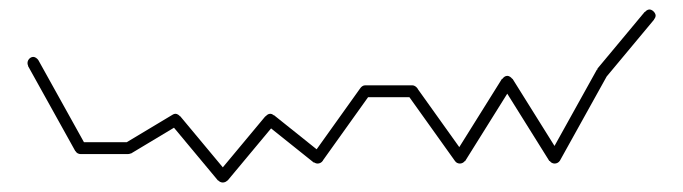

<svg xmlns="http://www.w3.org/2000/svg" viewBox="-20 -413 1440 405"><path d="M38 -280Q38 -277 39.5 -274Q41 -271 44 -269.5Q47 -268 50 -268Q53 -268 56 -269.5Q59 -271 61 -274Q63 -277 63 -280Q63 -283 61 -286Q59 -289 56 -291Q53 -293 50 -293Q47 -293 44 -291Q41 -289 39.5 -286Q38 -283 38 -280Z M61 -286 39 -274 139 -94 161 -106Z M138 -100Q138 -97 139.5 -94Q141 -91 144 -89.5Q147 -88 150 -88Q153 -88 156 -89.5Q159 -91 161 -94Q163 -97 163 -100Q163 -103 161 -106Q159 -109 156 -111Q153 -113 150 -113Q147 -113 144 -111Q141 -109 139.5 -106Q138 -103 138 -100Z M150 -113V-88H250V-113Z M238 -100Q238 -97 239.5 -94Q241 -91 244 -89.5Q247 -88 250 -88Q253 -88 256 -89.5Q259 -91 261 -94Q263 -97 263 -100Q263 -103 261 -106Q259 -109 256 -111Q253 -113 250 -113Q247 -113 244 -111Q241 -109 239.5 -106Q238 -103 238 -100Z M244 -111 256 -89 356 -149 344 -171Z M338 -160Q338 -157 339.5 -154Q341 -151 344 -149.5Q347 -148 350 -148Q353 -148 356 -149.5Q359 -151 361 -154Q363 -157 363 -160Q363 -163 361 -166Q359 -169 356 -171Q353 -173 350 -173Q347 -173 344 -171Q341 -169 339.5 -166Q338 -163 338 -160Z M360 -168 340 -152 440 -32 460 -48Z M438 -40Q438 -37 439.5 -34Q441 -31 444 -29.5Q447 -28 450 -28Q453 -28 456 -29.5Q459 -31 461 -34Q463 -37 463 -40Q463 -43 461 -46Q459 -49 456 -51Q453 -53 450 -53Q447 -53 444 -51Q441 -49 439.5 -46Q438 -43 438 -40Z M440 -48 460 -32 560 -152 540 -168Z M538 -160Q538 -157 539.5 -154Q541 -151 544 -149.5Q547 -148 550 -148Q553 -148 556 -149.5Q559 -151 561 -154Q563 -157 563 -160Q563 -163 561 -166Q559 -169 556 -171Q553 -173 550 -173Q547 -173 544 -171Q541 -169 539.5 -166Q538 -163 538 -160Z M558 -170 542 -150 642 -70 658 -90Z M638 -80Q638 -77 639.5 -74Q641 -71 644 -69.5Q647 -68 650 -68Q653 -68 656 -69.5Q659 -71 661 -74Q663 -77 663 -80Q663 -83 661 -86Q659 -89 656 -91Q653 -93 650 -93Q647 -93 644 -91Q641 -89 639.5 -86Q638 -83 638 -80Z M640 -87 660 -73 760 -213 740 -227Z M738 -220Q738 -217 739.5 -214Q741 -211 744 -209.5Q747 -208 750 -208Q753 -208 756 -209.5Q759 -211 761 -214Q763 -217 763 -220Q763 -223 761 -226Q759 -229 756 -231Q753 -233 750 -233Q747 -233 744 -231Q741 -229 739.5 -226Q738 -223 738 -220Z M750 -233V-208H850V-233Z M838 -220Q838 -217 839.5 -214Q841 -211 844 -209.5Q847 -208 850 -208Q853 -208 856 -209.5Q859 -211 861 -214Q863 -217 863 -220Q863 -223 861 -226Q859 -229 856 -231Q853 -233 850 -233Q847 -233 844 -231Q841 -229 839.5 -226Q838 -223 838 -220Z M860 -227 840 -213 940 -73 960 -87Z M938 -80Q938 -77 939.5 -74Q941 -71 944 -69.5Q947 -68 950 -68Q953 -68 956 -69.5Q959 -71 961 -74Q963 -77 963 -80Q963 -83 961 -86Q959 -89 956 -91Q953 -93 950 -93Q947 -93 944 -91Q941 -89 939.5 -86Q938 -83 938 -80Z M939 -87 961 -73 1061 -233 1039 -247Z M1038 -240Q1038 -237 1039.5 -234Q1041 -231 1044 -229.5Q1047 -228 1050 -228Q1053 -228 1056 -229.5Q1059 -231 1061 -234Q1063 -237 1063 -240Q1063 -243 1061 -246Q1059 -249 1056 -251Q1053 -253 1050 -253Q1047 -253 1044 -251Q1041 -249 1039.5 -246Q1038 -243 1038 -240Z M1061 -247 1039 -233 1139 -73 1161 -87Z M1138 -80Q1138 -77 1139.5 -74Q1141 -71 1144 -69.5Q1147 -68 1150 -68Q1153 -68 1156 -69.5Q1159 -71 1161 -74Q1163 -77 1163 -80Q1163 -83 1161 -86Q1159 -89 1156 -91Q1153 -93 1150 -93Q1147 -93 1144 -91Q1141 -89 1139.5 -86Q1138 -83 1138 -80Z M1139 -86 1161 -74 1261 -254 1239 -266Z M1238 -260Q1238 -257 1239.5 -254Q1241 -251 1244 -249.5Q1247 -248 1250 -248Q1253 -248 1256 -249.5Q1259 -251 1261 -254Q1263 -257 1263 -260Q1263 -263 1261 -266Q1259 -269 1256 -271Q1253 -273 1250 -273Q1247 -273 1244 -271Q1241 -269 1239.5 -266Q1238 -263 1238 -260Z M1240 -268 1260 -252 1360 -372 1340 -388Z M1338 -380Q1338 -377 1339.5 -374Q1341 -371 1344 -369.5Q1347 -368 1350 -368Q1353 -368 1356 -369.5Q1359 -371 1361 -374Q1363 -377 1363 -380Q1363 -383 1361 -386Q1359 -389 1356 -391Q1353 -393 1350 -393Q1347 -393 1344 -391Q1341 -389 1339.5 -386Q1338 -383 1338 -380Z"/></svg>

Font: Linefont Thin
Style: Regular
Weight: 100
Monospace: yes
Version: Version 3.002;gftools[0.9.33]